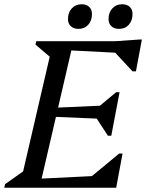

<svg xmlns="http://www.w3.org/2000/svg" viewBox="-45 -884 688 904"><path d="M-25 0 -21 -17 95 -99 55 -39 197 -651 221 -590 122 -674 126 -690H301L141 0ZM138 0 148 -43 472 -59 458 0ZM361 0 371 -41 516 -161H532L502 0ZM448 -324 210 -334 219 -377 463 -388ZM463 -245 403 -337 412 -375 502 -450H518L479 -245ZM594 -631 281 -647 291 -690H608ZM579 -548 488 -646 498 -690 612 -698H623L595 -548ZM324 -748Q302 -748 288.5 -760.5Q275 -773 275 -794Q275 -825 293 -844.5Q311 -864 339 -864Q362 -864 375 -851.5Q388 -839 388 -818Q388 -787 370.5 -767.5Q353 -748 324 -748ZM515 -748Q493 -748 479.5 -760.5Q466 -773 466 -794Q466 -825 484 -844.5Q502 -864 530 -864Q553 -864 566 -851.5Q579 -839 579 -818Q579 -787 561.5 -767.5Q544 -748 515 -748Z"/></svg>

Font: Platypi Light
Style: Italic
Weight: 300
Italic angle: -13°
Designer: David Sargent
Foundry: Bolt Cutter Type
Version: Version 1.200